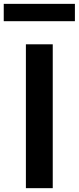

<svg xmlns="http://www.w3.org/2000/svg" viewBox="-70 -981 411 1001"><path d="M65 0V-750H205V0ZM-50.5 -870.5V-960.9H320.5V-870.5Z"/></svg>

Font: Spartan
Style: Bold
Weight: 700
Designer: Matt Bailey, Mirko Velimirovic
Foundry: Matt Bailey
Version: Version 1.005